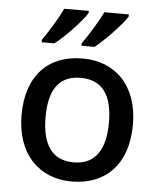

<svg xmlns="http://www.w3.org/2000/svg" viewBox="-54 -813 718 869"><g transform="rotate(5 304.5 -378.0)"><path d="M496 -756V-766H385C363 -721 323 -656 295 -618V-606H354C400 -642 475 -721 496 -756ZM314 -756V-766H203C181 -721 142 -656 114 -618V-606H172C219 -642 293 -721 314 -756ZM558 -270C558 -449 453 -549 306 -549C149 -549 52 -449 52 -270C52 -91 158 10 303 10C459 10 558 -91 558 -270ZM161 -270C161 -392 204 -461 304 -461C405 -461 449 -392 449 -270C449 -149 405 -77 305 -77C205 -77 161 -149 161 -270Z"/></g></svg>

Font: Noto Sans Gujarati UI Medium
Style: Regular
Weight: 500
Designer: Jelle Bosma - Monotype Design Team, Universal Thirst
Foundry: Monotype Imaging Inc.
Version: Version 2.106